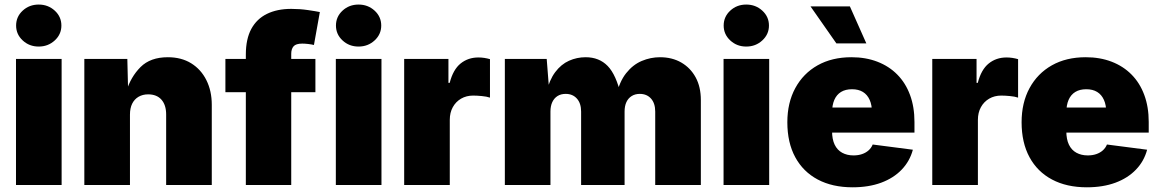

<svg xmlns="http://www.w3.org/2000/svg" viewBox="-20 -796 4990 826"><path d="M48.8 0V-542.5H245.1V0ZM146.5 -595.7Q106 -595.7 77.6 -622.1Q49.3 -648.4 49.3 -686Q49.3 -724.1 77.6 -750.2Q106 -776.4 146.5 -776.4Q187 -776.4 215.6 -750.2Q244.1 -724.1 244.1 -686Q244.1 -648.4 215.6 -622.1Q187 -595.7 146.5 -595.7Z M539.1 -302.7V0H342.8V-542.5H527.8L531.2 -402.8H523.4Q542.5 -465.3 584.7 -507.6Q627 -549.8 702.1 -549.8Q760.3 -549.8 802.5 -523.7Q844.7 -497.6 867.9 -451.2Q891.1 -404.8 891.1 -345.2V0H694.8V-303.7Q694.8 -344.2 674.6 -367.2Q654.3 -390.1 617.2 -390.1Q593.8 -390.1 575.9 -379.6Q558.1 -369.1 548.6 -349.9Q539.1 -330.6 539.1 -302.7Z M1336.9 -542.5V-399.4H949.7V-542.5ZM1037.6 0V-561.5Q1037.6 -627.9 1061 -671.4Q1084.5 -714.8 1128.4 -736.3Q1172.4 -757.8 1232.9 -757.8Q1270 -757.8 1304.7 -752.7Q1339.4 -747.6 1356 -744.1L1330.6 -602.5Q1320.3 -605 1306.2 -606.7Q1292 -608.4 1280.3 -608.4Q1252.9 -608.4 1242.9 -596.7Q1232.9 -585 1232.9 -564.5V0Z M1424.8 0V-542.5H1621.1V0ZM1522.5 -595.7Q1481.9 -595.7 1453.6 -622.1Q1425.3 -648.4 1425.3 -686Q1425.3 -724.1 1453.6 -750.2Q1481.9 -776.4 1522.5 -776.4Q1563 -776.4 1591.6 -750.2Q1620.1 -724.1 1620.1 -686Q1620.1 -648.4 1591.6 -622.1Q1563 -595.7 1522.5 -595.7Z M1718.8 0V-542.5H1909.2V-439.5H1914.6Q1929.2 -496.6 1961.4 -522.7Q1993.7 -548.8 2038.1 -548.8Q2050.8 -548.8 2063.5 -546.9Q2076.2 -544.9 2087.9 -541.5V-376Q2073.7 -380.9 2052.5 -382.8Q2031.2 -384.8 2015.6 -384.8Q1986.3 -384.8 1963.6 -371.6Q1940.9 -358.4 1928 -335Q1915 -311.5 1915 -280.3V0Z M2151.9 0V-542.5H2332L2343.3 -397.5H2330.6Q2343.3 -452.1 2368.7 -485.8Q2394 -519.5 2428 -534.7Q2461.9 -549.8 2499.5 -549.8Q2557.6 -549.8 2594.2 -512.2Q2630.9 -474.6 2651.9 -383.8H2631.3Q2644.5 -444.3 2673.6 -481Q2702.6 -517.6 2740.7 -533.7Q2778.8 -549.8 2819.3 -549.8Q2871.6 -549.8 2911.1 -526.9Q2950.7 -503.9 2972.9 -462.9Q2995.1 -421.9 2995.1 -365.7V0H2798.8V-315.9Q2798.8 -351.6 2780.8 -371.8Q2762.7 -392.1 2732.4 -392.1Q2712.4 -392.1 2697.5 -382.8Q2682.6 -373.5 2674.8 -356.7Q2667 -339.8 2667 -315.9V0H2480V-315.9Q2480 -351.6 2461.9 -371.8Q2443.8 -392.1 2413.6 -392.1Q2393.1 -392.1 2378.4 -382.8Q2363.8 -373.5 2356 -356.7Q2348.1 -339.8 2348.1 -315.9V0Z M3092.8 0V-542.5H3289.1V0ZM3190.4 -595.7Q3149.9 -595.7 3121.6 -622.1Q3093.3 -648.4 3093.3 -686Q3093.3 -724.1 3121.6 -750.2Q3149.9 -776.4 3190.4 -776.4Q3231 -776.4 3259.5 -750.2Q3288.1 -724.1 3288.1 -686Q3288.1 -648.4 3259.5 -622.1Q3231 -595.7 3190.4 -595.7Z M3647.9 9.8Q3561 9.8 3498 -23.7Q3435.1 -57.1 3401.1 -119.9Q3367.2 -182.6 3367.2 -270Q3367.2 -354 3401.4 -417Q3435.5 -480 3497.3 -514.9Q3559.1 -549.8 3643.1 -549.8Q3704.6 -549.8 3754.6 -530.5Q3804.7 -511.2 3840.3 -475.1Q3876 -439 3895 -387.5Q3914.1 -335.9 3914.1 -271.5V-225.6H3427.7V-333.5H3822.8L3731.4 -311Q3731.4 -343.8 3721.4 -366.2Q3711.4 -388.7 3692.4 -400.4Q3673.3 -412.1 3645.5 -412.1Q3617.2 -412.1 3598.1 -400.4Q3579.1 -388.7 3569.3 -366.2Q3559.6 -343.8 3559.6 -311V-232.4Q3559.6 -196.8 3570.8 -173.6Q3582 -150.4 3603 -138.9Q3624 -127.4 3651.9 -127.4Q3672.4 -127.4 3688.7 -133.1Q3705.1 -138.7 3716.8 -149.2Q3728.5 -159.7 3734.4 -174.3L3907.2 -151.9Q3894 -102.5 3859.1 -66.2Q3824.2 -29.8 3770.8 -10Q3717.3 9.8 3647.9 9.8ZM3578.1 -609.4 3466.8 -768.6H3636.2L3707 -609.4Z M3990.7 0V-542.5H4181.2V-439.5H4186.5Q4201.2 -496.6 4233.4 -522.7Q4265.6 -548.8 4310.1 -548.8Q4322.8 -548.8 4335.4 -546.9Q4348.1 -544.9 4359.9 -541.5V-376Q4345.7 -380.9 4324.5 -382.8Q4303.2 -384.8 4287.6 -384.8Q4258.3 -384.8 4235.6 -371.6Q4212.9 -358.4 4200 -335Q4187 -311.5 4187 -280.3V0Z M4655.8 9.8Q4568.8 9.8 4505.9 -23.7Q4442.9 -57.1 4408.9 -119.9Q4375 -182.6 4375 -270Q4375 -354 4409.2 -417Q4443.4 -480 4505.1 -514.9Q4566.9 -549.8 4650.9 -549.8Q4712.4 -549.8 4762.5 -530.5Q4812.5 -511.2 4848.1 -475.1Q4883.8 -439 4902.8 -387.5Q4921.9 -335.9 4921.9 -271.5V-225.6H4435.5V-333.5H4830.6L4739.3 -311Q4739.3 -343.8 4729.2 -366.2Q4719.2 -388.7 4700.2 -400.4Q4681.2 -412.1 4653.3 -412.1Q4625 -412.1 4606 -400.4Q4586.9 -388.7 4577.1 -366.2Q4567.4 -343.8 4567.4 -311V-232.4Q4567.4 -196.8 4578.6 -173.6Q4589.8 -150.4 4610.8 -138.9Q4631.8 -127.4 4659.7 -127.4Q4680.2 -127.4 4696.5 -133.1Q4712.9 -138.7 4724.6 -149.2Q4736.3 -159.7 4742.2 -174.3L4915 -151.9Q4901.9 -102.5 4866.9 -66.2Q4832 -29.8 4778.6 -10Q4725.1 9.8 4655.8 9.8Z"/></svg>

Font: Inter 16pt Black
Style: Regular
Weight: 900
Version: Version 4.001;git-66647c0bb